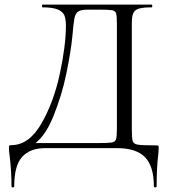

<svg xmlns="http://www.w3.org/2000/svg" viewBox="-20 -645 737 836"><path d="M671 0Q671 5 669 29Q662 85 662 166Q662 171 656 171Q650 171 650 166Q650 80 612 40Q574 0 489 0H176Q112 0 77 37.5Q42 75 42 166Q42 171 36 171Q30 171 30 166Q30 98 22 34Q19 15 19 -1Q19 -9 20.5 -11Q22 -13 29 -13Q106 -13 160 -106.5Q214 -200 240.5 -324Q267 -448 267 -533Q267 -561 260.5 -577.5Q254 -594 232 -603.5Q210 -613 165 -613Q163 -613 163 -619Q163 -625 165 -625H641Q643 -625 643 -619Q643 -613 641 -613Q603 -613 585 -607.5Q567 -602 560.5 -588Q554 -574 554 -544V-81Q554 -42 558 -30Q562 -18 581 -15Q600 -12 659 -12Q668 -12 669.5 -10.5Q671 -9 671 0ZM411 -603H362Q332 -603 320 -594.5Q308 -586 304 -565Q300 -544 295 -486Q289 -424 269.5 -327.5Q250 -231 211.5 -136.5Q173 -42 116 -9V-22H406Q452 -22 466.5 -24.5Q481 -27 485 -38Q489 -49 489 -83V-542Q489 -576 485.5 -587Q482 -598 468 -600.5Q454 -603 411 -603Z"/></svg>

Font: Cormorant Unicase
Style: Regular
Weight: 400
Designer: Christian Thalmann (Catharsis Fonts)
Foundry: Catharsis Fonts
Version: Version 4.000